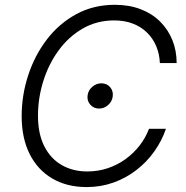

<svg xmlns="http://www.w3.org/2000/svg" viewBox="-20 -757 763 787"><path d="M335 9.8Q253.9 9.8 193.8 -25.6Q133.8 -61 101.3 -126.2Q68.8 -191.4 68.8 -280.8Q68.8 -366.7 95.5 -448.2Q122.1 -529.8 171.9 -595Q221.7 -660.2 292.2 -698.7Q362.8 -737.3 450.7 -737.3Q509.8 -737.3 556.6 -719.2Q603.5 -701.2 636.2 -668.7Q668.9 -636.2 686.5 -592.8Q704.1 -549.3 704.1 -498.5H635.3Q633.8 -535.6 620.4 -567.6Q606.9 -599.6 582.8 -623.3Q558.6 -647 524.7 -660.2Q490.7 -673.3 448.2 -673.3Q377 -673.3 319.3 -640.1Q261.7 -606.9 220.7 -551Q179.7 -495.1 157.7 -425.3Q135.7 -355.5 135.7 -282.7Q135.7 -208.5 161.6 -157.5Q187.5 -106.4 233.2 -80.3Q278.8 -54.2 337.9 -54.2Q381.8 -54.2 421.4 -67.4Q460.9 -80.6 494.1 -104.5Q527.3 -128.4 552 -160.2Q576.7 -191.9 590.8 -229H660.2Q643.1 -179.2 612.1 -135.7Q581.1 -92.3 538.6 -59.6Q496.1 -26.9 444.6 -8.5Q393.1 9.8 335 9.8ZM386.2 -312Q363.8 -312 349.6 -328.6Q335.4 -345.2 339.4 -368.2Q342.8 -388.7 359.4 -402.1Q376 -415.5 395 -415.5Q418.5 -415.5 431.9 -399.2Q445.3 -382.8 441.9 -360.4Q439 -340.3 422.9 -326.2Q406.7 -312 386.2 -312Z"/></svg>

Font: Inter 17pt Light
Style: Italic
Weight: 300
Italic angle: -9.3988°
Version: Version 4.001;git-66647c0bb